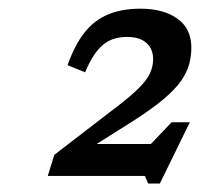

<svg xmlns="http://www.w3.org/2000/svg" viewBox="-20 -733 460 442"><path d="M295.5 -368 375 -451.5H417L348 -310.5H321L313.5 -328H90L105 -376.5L231 -473.5Q274 -505.5 295.8 -526.5Q317.5 -547.5 325 -563.8Q332.5 -580 332.5 -596.5Q332.5 -620.5 317 -634.2Q301.5 -648 272.5 -648Q237.5 -648 215.5 -628.5Q193.5 -609 176 -566.5L135.5 -583Q152 -629.5 174.5 -658Q197 -686.5 229 -699.8Q261 -713 303.5 -713Q356.5 -713 388.5 -690Q420.5 -667 420.5 -623.5Q420.5 -604 415.5 -585.2Q410.5 -566.5 396.8 -546.8Q383 -527 356.2 -504.5Q329.5 -482 286.5 -454.5L160.5 -375L160 -401.5H374.5Z"/></svg>

Font: Newsreader 7pt
Style: Italic
Weight: 400
Italic angle: -17°
Designer: Hugues Gentile
Foundry: Production Type
Version: Version 1.003